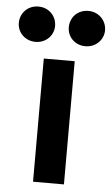

<svg xmlns="http://www.w3.org/2000/svg" viewBox="-93 -786 478 823"><g transform="rotate(5 146.5 -375.0)"><path d="M254 -598C298 -598 332 -632 332 -673C332 -716 298 -750 254 -750C208 -750 176 -716 176 -673C176 -632 208 -598 254 -598ZM39 -598C84 -598 117 -632 117 -673C117 -716 84 -750 39 -750C-6 -750 -39 -716 -39 -673C-39 -632 -6 -598 39 -598ZM214 0V-530H81V0Z"/></g></svg>

Font: Be Vietnam Pro SemiBold
Style: Regular
Weight: 600
Designer: Lam Bao, Tony Le, Vietanh Nguyen
Foundry: Yellow Type Foundry
Version: Version 1.002